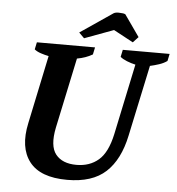

<svg xmlns="http://www.w3.org/2000/svg" viewBox="-59 -948 934 1013"><g transform="rotate(5 407.5 -442.0)"><path d="M112 -700H420L412 -662Q376 -641 330 -633L251 -260Q231 -162 266 -118Q301 -74 376 -74Q446 -74 493 -114.5Q540 -155 561 -253L640 -628Q617 -633 594.5 -642Q572 -651 559 -662L567 -700H815L807 -662Q789 -649 764.5 -641Q740 -633 717 -628L637 -252Q610 -123 538.5 -57Q467 9 334 9Q191 9 133.5 -66Q76 -141 104 -271L180 -633Q160 -637 138.5 -644Q117 -651 104 -662ZM358 -743 330 -771 502 -888Q514 -895 535 -893Q554 -893 564 -888L644 -774L616 -744L512 -800Z"/></g></svg>

Font: PT Serif
Style: Bold Italic
Weight: 700
Italic angle: -12°
Designer: A.Korolkova, O.Umpeleva, V.Yefimov
Foundry: ParaType Ltd
Version: Version 1.000W OFL